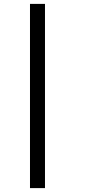

<svg xmlns="http://www.w3.org/2000/svg" viewBox="-20 -773 462 986"><path d="M134 -753H211V193H134Z"/></svg>

Font: Taviraj
Style: Italic
Weight: 400
Italic angle: -12°
Designer: Katatrad Team
Foundry: CadsonDemak
Version: Version 1.001